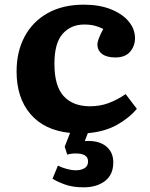

<svg xmlns="http://www.w3.org/2000/svg" viewBox="-20 -558 642 822"><path d="M338 244Q290 244 255.5 231Q221 218 205 207L228 151Q246 160 266.5 165.5Q287 171 305 171Q327 171 342 162Q357 153 357 133Q357 99 304 99Q284 99 268 104L257 70L280 11Q170 0 110.5 -69.5Q51 -139 51 -252Q51 -337 85.5 -401.5Q120 -466 184.5 -502Q249 -538 339 -538Q406 -538 455.5 -518Q505 -498 531.5 -465.5Q558 -433 558 -395Q558 -361 537 -336.5Q516 -312 474 -312Q437 -312 417 -327Q397 -342 397 -369Q397 -387 422 -434Q405 -443 385.5 -448Q366 -453 340 -453Q284 -453 248.5 -413.5Q213 -374 213 -285Q213 -189 253 -146Q293 -103 365 -103Q408 -103 444.5 -116.5Q481 -130 518 -155L566 -92Q531 -51 479 -22.5Q427 6 356 12L343 46Q400 42 432.5 67Q465 92 465 137Q465 190 429.5 217Q394 244 338 244Z"/></svg>

Font: Literata 7pt
Style: Bold
Weight: 700
Designer: Latin by Veronika Burian and Jose Scaglione. Greek by Irene Vlachou. Cyrillic by Vera Evstafieva.
Foundry: TypeTogether
Version: Version 3.002